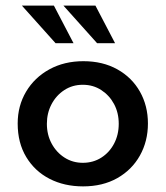

<svg xmlns="http://www.w3.org/2000/svg" viewBox="-20 -654 590 684"><path d="M43 -214Q43 -277 73 -327.5Q103 -378 156 -407Q209 -436 277 -436Q346 -436 398 -407Q450 -378 478.5 -327.5Q507 -277 507 -214Q507 -151 478.5 -100Q450 -49 398 -19.5Q346 10 276 10Q209 10 156.5 -17Q104 -44 73.5 -94.5Q43 -145 43 -214ZM147 -213Q147 -174 164 -142.5Q181 -111 210 -92.5Q239 -74 275 -74Q312 -74 341 -92.5Q370 -111 386.5 -142.5Q403 -174 403 -213Q403 -252 386.5 -283Q370 -314 341 -333Q312 -352 275 -352Q238 -352 209 -333Q180 -314 163.5 -282.5Q147 -251 147 -213ZM58 -634H172L242 -500H178ZM206 -634H320L390 -500H326Z"/></svg>

Font: Josefin Sans Medium
Style: Regular
Weight: 500
Designer: Santiago Orozco
Foundry: Typemade
Version: Version 2.001